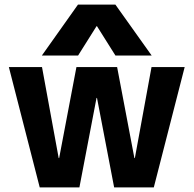

<svg xmlns="http://www.w3.org/2000/svg" viewBox="-20 -810 837 830"><path d="M151.7 0 18.3 -520H161.6L233.7 -126.6H235.7L310.4 -520H486.3L561 -126.6H563L635 -520H778.3L644.9 0H473.4L399.3 -386.7H397.3L323.3 0ZM161 -570 317 -790H478.9L635.6 -570H479L399.3 -696.7H397.3L317.6 -570Z"/></svg>

Font: M PLUS 2 Thin
Style: Regular
Weight: 100
Designer: Coji Morishita
Foundry: UNDERFOREST DESIGN
Version: Version 1.001